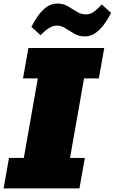

<svg xmlns="http://www.w3.org/2000/svg" viewBox="-40 -1043 635 1063"><path d="M-20 0 9.8 -168.5H91.8L169.4 -608.9H87.4L117.2 -777.3H537.1L507.3 -608.9H425.3L347.7 -168.5H429.7L399.9 0ZM429.2 -841.3Q397.9 -841.3 371.6 -856.4Q345.2 -871.6 321.8 -886.5Q298.3 -901.4 275.4 -901.4Q255.9 -901.4 235.1 -889.9Q214.4 -878.4 184.6 -848.1L133.8 -894Q147.9 -922.4 168.2 -952.1Q188.5 -981.9 215.8 -1002.7Q243.2 -1023.4 277.8 -1023.4Q310.1 -1023.4 335.7 -1008.3Q361.3 -993.2 385 -978.3Q408.7 -963.4 435.1 -963.4Q460 -963.4 479 -977.3Q498 -991.2 523.4 -1018.1L575.2 -971.7Q561.5 -944.3 540.5 -914.1Q519.5 -883.8 491.7 -862.5Q463.9 -841.3 429.2 -841.3Z"/></svg>

Font: Bevan
Style: Italic
Weight: 400
Italic angle: -10°
Designer: Vernon Adams
Foundry: Vernon Adams
Version: Version 2.100; ttfautohint (v1.8.3)